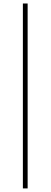

<svg xmlns="http://www.w3.org/2000/svg" viewBox="-20 -800 282 1070"><path d="M107.5 250V-780.5H134V250Z"/></svg>

Font: Bodoni Moda 9pt SemiBold
Style: Regular
Weight: 600
Designer: Owen Earl
Foundry: indestructible type
Version: Version 2.005